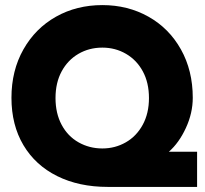

<svg xmlns="http://www.w3.org/2000/svg" viewBox="-20 -734 804 754"><path d="M25 -350Q25 -457 72 -540Q119 -623 200 -668.5Q281 -714 382 -714Q482 -714 563 -668.5Q644 -623 690.5 -540Q737 -457 737 -350Q737 -290 710 -231.5Q683 -173 643 -138H754V0H403Q290 0 204.5 -42.5Q119 -85 72 -164Q25 -243 25 -350ZM565 -349Q565 -409 541 -453.5Q517 -498 475 -522.5Q433 -547 382 -547Q330 -547 288 -522.5Q246 -498 222 -453.5Q198 -409 198 -349Q198 -289 222 -244Q246 -199 288.5 -175Q331 -151 382 -151Q432 -151 474 -175Q516 -199 540.5 -244Q565 -289 565 -349Z"/></svg>

Font: Readiness
Style: Bold
Weight: 700
Designer: Katatrad Team
Foundry: CadsonDemak
Version: Version 1.00;January 16, 2020;FontCreator 12.0.0.2550 64-bit